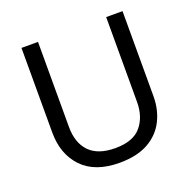

<svg xmlns="http://www.w3.org/2000/svg" viewBox="-127 -843 986 982"><g transform="rotate(-20 365.5 -352.0)"><path d="M640 -252Q640 -178 610 -118.5Q580 -59 518.5 -24.5Q457 10 362 10Q229 10 159.5 -62.5Q90 -135 90 -254V-714H180V-251Q180 -164 226.5 -116Q273 -68 367 -68Q464 -68 507.5 -119.5Q551 -171 551 -252V-714H640Z"/></g></svg>

Font: lgurmukhi85
Style: Book
Weight: 400
Designer: Jelle Bosma - Monotype Design Team
Foundry: Monotype Imaging Inc.
Version: Version 2.003